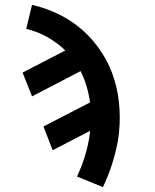

<svg xmlns="http://www.w3.org/2000/svg" viewBox="-20 -548 640 791"><path d="M404 223 297 179Q316 140 328.5 99.5Q341 59 348 18V15Q349 9 350 3Q351 -3 351 -9L197 71L159 -27L351 -126Q346 -161 336.5 -193Q327 -225 312 -255L112 -151L73 -249L249 -340Q216 -372 175.5 -395Q135 -418 88 -429L112 -528Q173 -514 227.5 -486.5Q282 -459 325.5 -419Q369 -379 401.5 -328Q434 -277 451.5 -218.5Q469 -160 472.5 -96.5Q476 -33 466 31Q457 80 441.5 128.5Q426 177 404 223Z"/></svg>

Font: Iosevka Aile
Style: Bold Italic
Weight: 700
Italic angle: -9°
Designer: Belleve Invis
Foundry: Belleve Invis
Version: Version 28.0.1; ttfautohint (v1.8.4)